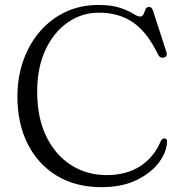

<svg xmlns="http://www.w3.org/2000/svg" viewBox="-20 -735 729 772"><path d="M651.5 -167.5Q651.5 -126 620.2 -83.2Q589 -40.5 530.2 -11.5Q471.5 17.5 388 17.5Q283.5 17.5 207.5 -29Q131.5 -75.5 90.8 -157.5Q50 -239.5 50 -345.5Q50 -425.5 74.2 -493Q98.5 -560.5 142.2 -610.5Q186 -660.5 245.2 -687.8Q304.5 -715 375 -715Q429 -715 462.8 -703.5Q496.5 -692 515 -680.2Q533.5 -668.5 542.5 -668.5Q553.5 -668.5 557.2 -678Q561 -687.5 564.8 -697.2Q568.5 -707 579.5 -707Q591 -707 595.5 -691.5L649.5 -524.5Q652 -516 648.5 -510Q645 -504 636.5 -503Q622 -501.5 615.5 -516Q572.5 -605 515.5 -644.5Q458.5 -684 378 -684Q308 -684 251.5 -644.2Q195 -604.5 162.2 -533.2Q129.5 -462 129.5 -367Q129.5 -261.5 166.2 -186.2Q203 -111 266.2 -71Q329.5 -31 408.5 -31Q489 -31 544 -67Q599 -103 625.5 -165.5Q632 -179.5 642.5 -178.5Q651.5 -177.5 651.5 -167.5Z"/></svg>

Font: Fraunces 9pt Light
Style: Regular
Weight: 300
Version: Version 1.000;[0bf87f6ff]